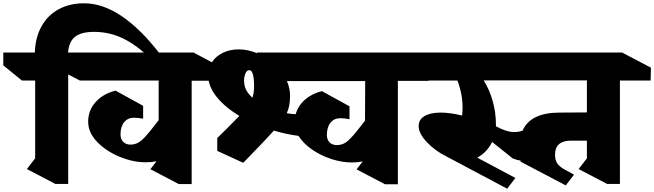

<svg xmlns="http://www.w3.org/2000/svg" viewBox="-114 -1104 3963 1163"><path d="M856 -776 824 -721Q736 -816 646.5 -863.5Q557 -911 456 -911Q379 -911 341.5 -882Q304 -853 298 -786V-722L301 -701H299V10H221L49 -80L99 -145V-616H19L-94 -708V-786H97Q100 -878 138 -945.5Q176 -1013 242.5 -1048.5Q309 -1084 395 -1084H396Q618 -1084 856 -776Z M1233 -615H1047V11H969L797 -79L834 -127Q804 -121 767 -121Q692 -121 610.5 -154.5Q529 -188 474.5 -244.5Q420 -301 420 -367Q420 -435 465 -485.5Q510 -536 586 -555L753 -463V-385Q721 -391 698 -391Q660 -391 638 -364Q616 -337 616 -289Q616 -261 632.5 -244.5Q649 -228 677 -228Q714 -228 743.5 -254Q773 -280 818 -339L847 -376V-616H370L194 -708V-786H1058L1233 -693Z M2482 -614H2296V12H2218L2046 -78L2083 -126Q2053 -120 2016 -120Q1958 -120 1894 -140.5Q1830 -161 1776.5 -198Q1723 -235 1694 -281Q1622 -290 1545 -313Q1500 -262 1378 -137Q1359 -118 1359 -118L1202 -190V-268L1259 -324Q1315 -380 1336 -402Q1249 -454 1198 -517.5Q1147 -581 1147 -649Q1147 -693 1170.5 -728.5Q1194 -764 1236.5 -784.5Q1279 -805 1333 -805Q1386 -805 1443 -782V-786H2307L2482 -692ZM1415 -512Q1425 -542 1425 -581Q1425 -679 1396 -679Q1381 -679 1372.5 -658.5Q1364 -638 1364 -610L1365 -609Q1365 -557 1415 -512ZM1624 -613Q1643 -569 1643 -522Q1643 -462 1623 -418Q1650 -414 1677 -412Q1691 -463 1733 -500Q1775 -537 1836 -552L2003 -460V-382Q1972 -388 1948 -388Q1910 -388 1888 -361Q1866 -334 1866 -286Q1866 -258 1882.5 -241.5Q1899 -225 1927 -225Q1964 -225 1993.5 -251Q2023 -277 2068 -336L2097 -373L2098 -613Z M3641 -616V10H3563L3391 -80L3441 -145V-252H3344Q3248 -252 3248 -166Q3248 -134 3262 -113.5Q3276 -93 3310 -75L3363 -46L3313 19L3039 -125V-131Q3013 -135 2991 -145L2867 -244Q2835 -180 2777 -149L3008 -26L2958 39L2589 -157Q2522 -190 2472 -242.5Q2422 -295 2422 -340Q2422 -380 2457.5 -401Q2493 -422 2555 -422Q2613 -422 2685 -404Q2688 -427 2688 -452Q2688 -533 2657 -616H2389L2212 -708V-786H3654L3829 -694L3827 -616ZM3441 -617H2816Q2851 -561 2870.5 -491.5Q2890 -422 2890 -351V-339Q2955 -304 2999 -304Q3026 -304 3051 -312Q3099 -422 3276 -422L3441 -423Z"/></svg>

Font: Inknut Antiqua Black
Style: Regular
Weight: 900
Designer: Claus Eggers Sørensen
Foundry: Claus Eggers Sørensen
Version: Version 1.003; ttfautohint (v1.8.2) -l 8 -r 50 -G 200 -x 14 